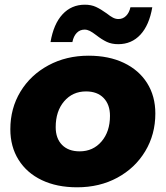

<svg xmlns="http://www.w3.org/2000/svg" viewBox="-20 -788 705 817"><path d="M24 -238Q24 -327 67 -398Q110 -469 186 -510Q262 -551 357 -551Q443 -551 507 -520.5Q571 -490 606 -434.5Q641 -379 641 -305Q641 -216 598 -144.5Q555 -73 479.5 -32Q404 9 308 9Q222 9 158 -21.5Q94 -52 59 -108Q24 -164 24 -238ZM448 -295Q448 -343 421 -371Q394 -399 346 -399Q289 -399 253 -357Q217 -315 217 -247Q217 -199 244 -171.5Q271 -144 319 -144Q376 -144 412 -186Q448 -228 448 -295ZM390 -638Q373 -651 362 -656.5Q351 -662 340 -662Q320 -662 306.5 -648Q293 -634 288 -609H195Q208 -686 246 -727Q284 -768 341 -768Q368 -768 388.5 -758.5Q409 -749 434 -731Q449 -719 460.5 -713Q472 -707 484 -707Q503 -707 516.5 -720.5Q530 -734 535 -757H628Q615 -681 577.5 -640.5Q540 -600 483 -600Q455 -600 434 -610Q413 -620 390 -638Z"/></svg>

Font: Montserrat Alternates ExtraBold
Style: Italic
Weight: 800
Italic angle: -11.3°
Designer: Julieta Ulanovsky
Foundry: Julieta Ulanovsky
Version: Version 7.200